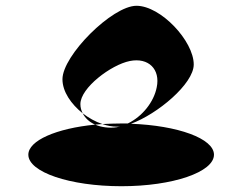

<svg xmlns="http://www.w3.org/2000/svg" viewBox="-20 -888 843 664"><path d="M78 -353C78 -293 221 -244 400 -244C578 -244 720 -293 720 -353C720 -409 595 -454 433 -460C524 -493 650 -598 650 -665C650 -746 536 -868 452 -868C368 -868 196 -696 196 -614C196 -571 226 -528 266 -496C261 -506 258 -516 258 -528C258 -584 364 -664 429 -677C494 -690 535 -648 522 -586C512 -535 472 -485 422 -461H400C377 -461 355 -460 334 -459C351 -453 368 -450 384 -450C388 -450 392 -450 396 -451L384 -448C357 -444 330 -448 309 -457C175 -444 78 -402 78 -353ZM266 -496C275 -479 289 -466 309 -457C317 -458 326 -458 334 -459C310 -467 287 -480 266 -496Z"/></svg>

Font: Ampere
Style: Regular
Weight: 400
Version: Version 1